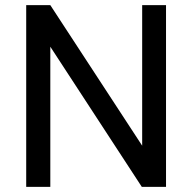

<svg xmlns="http://www.w3.org/2000/svg" viewBox="-20 -731 753 751"><path d="M629.4 -710.9V0H534.7L176.8 -548.3V0H82.5V-710.9H176.8L536.1 -161.1V-710.9Z"/></svg>

Font: Vazirmatn RD UI
Style: Regular
Weight: 400
Designer: Saber Rastikerdar
Foundry: Saber Rastikerdar
Version: Version 33.003